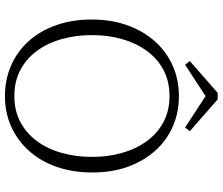

<svg xmlns="http://www.w3.org/2000/svg" viewBox="-82 -804 901 777"><g transform="rotate(90 368.5 -415.5)"><path d="M369 15Q302 15 245 -10Q188 -35 146.5 -81Q105 -127 82 -192Q59 -257 59 -336Q59 -415 82 -479.5Q105 -544 146.5 -591Q188 -638 245 -663.5Q302 -689 369 -689Q436 -689 492.5 -664Q549 -639 590.5 -592.5Q632 -546 655 -482Q678 -418 678 -338Q678 -260 655.5 -195Q633 -130 591 -83Q549 -36 492.5 -10.5Q436 15 369 15ZM369 -23Q428 -23 474 -47.5Q520 -72 551.5 -115Q583 -158 599 -215.5Q615 -273 615 -337Q615 -402 599 -458.5Q583 -515 551.5 -558.5Q520 -602 474 -626.5Q428 -651 369 -651Q309 -651 263 -626.5Q217 -602 185.5 -558.5Q154 -515 138 -458.5Q122 -402 122 -337Q122 -273 138 -215.5Q154 -158 185.5 -115Q217 -72 263 -47.5Q309 -23 369 -23ZM382 -846 511 -733 496 -714 349 -810H389L242 -714L227 -733L356 -846Z"/></g></svg>

Font: Source Serif 4 Light
Style: Regular
Weight: 300
Designer: Frank Grießhammer
Foundry: Adobe Systems Incorporated
Version: Version 4.004;hotconv 1.0.116;makeotfexe 2.5.65601